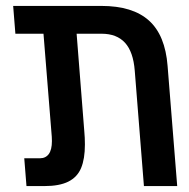

<svg xmlns="http://www.w3.org/2000/svg" viewBox="-20 -629 640 649"><path d="M323.5 -515H239L265 -184.5Q267 -164 267 -140.5Q267 -92 254.2 -61.2Q241.5 -30.5 211.2 -15.2Q181 0 129.5 0H69.5L62 -94H115Q134.5 -94 145 -108.5Q155.5 -123 155.5 -152Q155.5 -162 155 -167L127 -515H32L24.5 -609H322.5Q428.5 -609 483.5 -559.5Q538.5 -510 546.5 -406L579 0H466.5L435.5 -390Q430.5 -454 402.5 -484.5Q374.5 -515 323.5 -515Z"/></svg>

Font: JuliaMono Medium
Style: Italic
Weight: 500
Italic angle: -9°
Monospace: yes
Designer: cormullion
Foundry: corm
Version: Version 0.054; ttfautohint (v1.8.4)